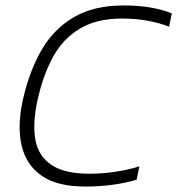

<svg xmlns="http://www.w3.org/2000/svg" viewBox="-20 -674 650 704"><path d="M292 10Q190 10 133 -29.5Q76 -69 59.5 -139.5Q43 -210 63 -304Q86 -409 130.5 -487.5Q175 -566 249 -610Q323 -654 433 -654Q488 -654 531.5 -646.5Q575 -639 610 -625L600 -576Q565 -590 521 -598Q477 -606 427 -606Q334 -606 272 -568.5Q210 -531 173.5 -463.5Q137 -396 117 -304Q99 -220 110 -160.5Q121 -101 169 -69Q217 -37 309 -37Q353 -37 401.5 -44Q450 -51 491 -64L481 -15Q440 -3 393 3.5Q346 10 292 10Z"/></svg>

Font: Kanit ExtraLight
Style: Italic
Weight: 275
Italic angle: -12°
Designer: Katatrad Team
Foundry: CadsonDemak
Version: Version 2.000; ttfautohint (v1.8.3)